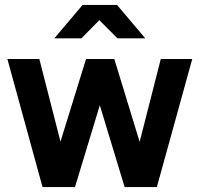

<svg xmlns="http://www.w3.org/2000/svg" viewBox="-20 -761 812 781"><path d="M153 0 10 -521H140L226 -185L330 -521H445L548 -184L634 -521H762L618 0H487L386 -333L285 0ZM458 -605 384 -679 311 -605H201L316 -741H456L571 -605Z"/></svg>

Font: Red Hat Display ExtraBold
Style: Regular
Weight: 800
Designer: Pentagram, MCKL
Foundry: Pentagram, MCKL
Version: Version 1.023